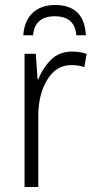

<svg xmlns="http://www.w3.org/2000/svg" viewBox="-20 -747 379 767"><path d="M268 -541Q216 -541 183 -507.5Q150 -474 133 -430H130L123 -532H78V0H133V-285Q133 -369 168.5 -428Q204 -487 265 -487Q293 -487 317 -479L326 -532Q299 -541 268 -541ZM200 -727Q144 -727 110.5 -695.5Q77 -664 73 -606H112Q119 -682 199 -682Q279 -682 285 -606H323Q317 -727 200 -727Z"/></svg>

Font: Noto Sans UI SemiCondensed Light
Style: Regular
Weight: 300
Width: 4
Designer: Monotype Design Team
Foundry: Monotype Imaging Inc.
Version: Version 1.901